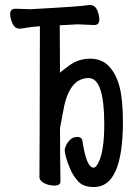

<svg xmlns="http://www.w3.org/2000/svg" viewBox="-20 -732 540 775"><path d="M359.9 22.9Q316.9 22.9 296.9 1.5Q276.9 -20 265.4 -45.4Q253.9 -70.8 247.6 -93Q241.2 -115.2 241.2 -125Q241.2 -133.8 247.1 -146Q252.9 -158.2 263.9 -168.7Q274.9 -179.2 292 -179.2Q312 -179.2 313 -161.1Q329.1 -55.2 357.9 -55.2Q367.2 -55.2 377.9 -76.2Q400.9 -124 400.9 -230Q400.9 -417 337.9 -417Q258.8 -417 235.8 -287.1L222.2 -214.8Q222.2 -107.9 224.1 0Q224.1 17.1 199.2 17.1Q178.2 17.1 158.7 7.6Q139.2 -2 139.2 -18.1Q140.1 -106.9 141.1 -626Q108.9 -624 90.3 -620.6Q71.8 -617.2 60.1 -616.2Q40 -616.2 30.5 -637.2Q21 -658.2 21 -674.8Q21 -696.8 43 -696.8L102.1 -694.8Q312 -706.1 340.8 -711.9Q363.8 -711.9 372.3 -690.9Q380.9 -669.9 380.9 -652.8Q380.9 -630.9 359.9 -630.9L293.9 -633.8L221.2 -629.9L222.2 -438Q223.1 -440.9 260 -468Q296.9 -495.1 344.2 -495.1Q392.1 -495.1 421.1 -463.1Q450.2 -431.2 463.1 -379.6Q476.1 -328.1 476.1 -240.2Q476.1 22.9 359.9 22.9Z"/></svg>

Font: LXGW WenKai Mono GB Screen
Style: Regular
Weight: 400
Monospace: yes
Designer: LXGW / Fontworks Inc.
Foundry: LXGW / Fontworks Inc.
Version: Version 1.510;January 18,2025